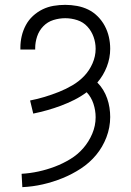

<svg xmlns="http://www.w3.org/2000/svg" viewBox="-20 -763 540 791"><path d="M72 8 69 -47Q104 -49 138.5 -56.5Q173 -64 206 -76.5Q239 -89 269.5 -107.5Q300 -126 323 -152.5Q346 -179 360 -212Q374 -245 374 -280Q374 -308 365 -335.5Q356 -363 337 -383Q313 -365 286 -351.5Q259 -338 231 -327.5Q203 -317 174.5 -309Q146 -301 117 -295L104 -349Q135 -355 164.5 -364Q194 -373 223 -384.5Q252 -396 279 -412Q306 -428 327 -450Q348 -472 361 -501.5Q374 -531 374 -562Q374 -587 365.5 -611Q357 -635 340 -653.5Q323 -672 298.5 -680Q274 -688 249 -688Q224 -688 200 -680.5Q176 -673 158.5 -655Q141 -637 133 -613Q125 -589 125 -565V-559H64V-567Q64 -591 69.5 -614.5Q75 -638 86.5 -659.5Q98 -681 116 -697.5Q134 -714 155.5 -724.5Q177 -735 201 -739Q225 -743 249 -743Q273 -743 297.5 -738.5Q322 -734 343.5 -723.5Q365 -713 382.5 -695.5Q400 -678 411.5 -656.5Q423 -635 428.5 -611Q434 -587 434 -562Q434 -524 420 -488Q406 -452 381 -423Q395 -409 405 -392.5Q415 -376 421.5 -357.5Q428 -339 431 -319.5Q434 -300 434 -281Q434 -238 418.5 -197.5Q403 -157 376 -124.5Q349 -92 313 -68.5Q277 -45 237.5 -29Q198 -13 156.5 -3.5Q115 6 72 8Z"/></svg>

Font: Iosevka Fixed Light
Style: Regular
Weight: 300
Monospace: yes
Designer: Belleve Invis
Foundry: Belleve Invis
Version: Version 32.3.0